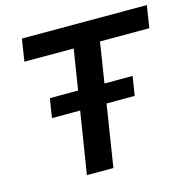

<svg xmlns="http://www.w3.org/2000/svg" viewBox="-104 -807 903 910"><g transform="rotate(-15 347.5 -352.5)"><path d="M212 0 307 -596H65L82 -705H695L678 -596H436L342 0ZM122 -304 137 -398H543L528 -304Z"/></g></svg>

Font: Nunito Sans 11pt
Style: Bold Italic
Weight: 700
Italic angle: -9°
Version: Version 3.101;gftools[0.9.27]